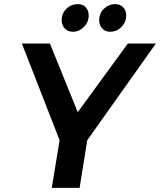

<svg xmlns="http://www.w3.org/2000/svg" viewBox="-20 -911 776 931"><path d="M736 -700 403 -231 366 0H231L269 -231L86 -700H222L357 -367L600 -700ZM410 -836Q410 -804 387 -780.5Q364 -757 333 -757Q309 -757 294 -773Q279 -789 279 -813Q279 -846 302 -868.5Q325 -891 358 -891Q382 -891 396 -875.5Q410 -860 410 -836ZM592 -836Q592 -804 569 -780.5Q546 -757 514 -757Q490 -757 475.5 -773Q461 -789 461 -813Q461 -846 484 -868.5Q507 -891 539 -891Q563 -891 577.5 -875.5Q592 -860 592 -836Z"/></svg>

Font: Gontserrat Medium
Style: Italic
Weight: 500
Italic angle: -11.3°
Designer: Julieta Ulanovsky
Foundry: Julieta Ulanovsky
Version: Version 6.001